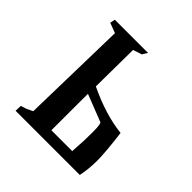

<svg xmlns="http://www.w3.org/2000/svg" viewBox="-160 -638 839 839"><g transform="rotate(45 259.5 -218.0)"><path d="M229 -247.6Q347.2 -190.9 449.2 -180.2Q462.9 -72.8 462.9 -22.5Q462.9 27.8 453.1 75.7H56.2L57.6 44.4L84 36.1L112.3 22.5L123.5 -471.2L76.7 -488.8Q79.6 -500.5 81.5 -512.2H287.1L278.3 -499Q275.9 -495.6 272.5 -488.8Q252 -481.9 231.4 -475.1ZM227.5 -200.2 227.1 25.4H356L358.4 -17.1Q360.8 -44.9 360.8 -97.2Q360.8 -149.4 352.5 -151.4Q290.5 -175.8 227.5 -200.2Z"/></g></svg>

Font: Panteley
Style: Regular
Weight: 500
Designer: Kalashnikov Yuriy
Foundry: Øêîëà ïàâà èìåíè ñâÿòîãî àâíîàïîñòîëüíîãî Âëàäèìèà
Version: Version 1.80 April 12, 2018